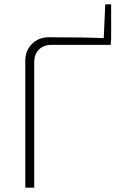

<svg xmlns="http://www.w3.org/2000/svg" viewBox="-20 -861 556 881"><path d="M490 -841V-684L488 -655H215Q180 -655 158.5 -633.5Q137 -612 137 -575V0H96V-581Q96 -629 126.5 -659.5Q157 -690 204 -690Q373 -690 456 -686L463 -841Z"/></svg>

Font: Exo 2.0 Extra Light
Style: Regular
Weight: 250
Designer: Natanael Gama
Version: Version 1.001;PS 001.001;hotconv 1.0.70;makeotf.lib2.5.58329